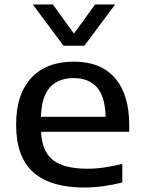

<svg xmlns="http://www.w3.org/2000/svg" viewBox="-20 -828 640 858"><path d="M356 10Q205.5 10 128.8 -58.2Q52 -126.5 52 -271Q52 -407 119.8 -479.8Q187.5 -552.5 310.5 -552.5Q430.5 -552.5 494 -479Q557.5 -405.5 557.5 -268V-239H163.5Q167.5 -151 217 -112.5Q266.5 -74 371.5 -74Q407.5 -74 447 -79.8Q486.5 -85.5 526.5 -95.5V-12.5Q480.5 -1 438.5 4.5Q396.5 10 356 10ZM309 -479Q240 -479 202.8 -437.2Q165.5 -395.5 163 -306H452Q450 -395 413.8 -437Q377.5 -479 309 -479ZM264 -623.5 126.5 -808H216L310.5 -678L405 -808H494.5L357 -623.5Z"/></svg>

Font: Encode Sans Expanded Expanded Medium
Style: Regular
Weight: 500
Width: 7
Designer: Multiple Designers
Foundry: Impallari Type
Version: Version 3.000; ttfautohint (v1.8.3) -l 8 -r 50 -G 200 -x 14 